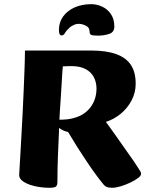

<svg xmlns="http://www.w3.org/2000/svg" viewBox="-20 -879 701 912"><path d="M213.2 13Q192.9 13 168.4 9.6Q143.9 6.2 121.9 -1.4Q100 -9.1 85.5 -20.5Q71.1 -31.9 71.1 -48Q71.1 -51.7 72.7 -76Q74.3 -100.2 76.4 -139.5Q78.6 -178.8 81.4 -228.2Q84.3 -277.7 87 -332.7Q89.8 -387.8 92.2 -442.9Q94.5 -498.1 96.4 -548.2Q98.3 -598.4 98.5 -639H412.9Q484.7 -639 531.8 -622Q579 -605.1 601.8 -570.4Q624.5 -535.8 624.5 -481.2Q624.5 -439.2 605.2 -402.3Q585.9 -365.5 553.8 -338.9Q521.8 -312.3 483 -300Q488.7 -292.7 499.7 -277.2Q510.8 -261.6 525.6 -240.9Q540.5 -220.2 556.3 -197.3Q572.1 -174.4 587.6 -152.8Q603.1 -131.2 615.3 -113.5Q627.5 -95.7 633.8 -85.2Q643.3 -70.6 646.7 -64.8Q650.1 -59.1 650.1 -53.3Q650.1 -44.2 635.2 -32.9Q620.2 -21.6 597.7 -11.1Q575.2 -0.6 552.3 6.2Q529.3 13 512.7 13Q496.6 13 486.7 8.9Q476.8 4.8 468.1 -7.2Q455.3 -22.5 435.7 -49.2Q416.1 -75.8 393.6 -109.3Q371.1 -142.7 347.8 -179.4Q324.5 -216.1 303.2 -252.2Q296.5 -252.7 282.3 -258.6Q268.2 -264.5 260.9 -272.3Q257.7 -204.5 255.2 -139.2Q252.7 -73.9 252.7 -14.6Q252.7 0.7 246.1 6.8Q239.6 13 213.2 13ZM262.2 -310.6Q279 -309.9 302.4 -312.6Q325.8 -315.4 351.2 -325.2Q376.7 -335.1 396.9 -354.8Q417.9 -375.5 428.1 -401.8Q438.4 -428.1 438.4 -458.1Q438.4 -487.5 425.9 -512Q413.4 -536.5 387 -550.7Q360.6 -565 318.5 -565Q307 -565 297.6 -564.6Q288.1 -564.3 278.4 -563.8Q277.4 -554.3 275.7 -530.2Q274.1 -506.2 272.4 -475.1Q270.6 -444 268.5 -411.6Q266.4 -379.2 264.5 -352.4Q262.6 -325.6 262.2 -310.6ZM444.2 -709.7Q418.4 -709.7 411.8 -714.1Q405.3 -718.4 405.3 -731Q405.3 -748.6 387.3 -757.2Q369.3 -765.8 354.9 -765.8Q341.4 -765.8 328.9 -759.7Q316.3 -753.5 310.4 -747.8Q295.2 -734.1 288.7 -722.4Q282.1 -710.7 273.1 -710.7Q266.1 -710.7 263 -717.3Q259.9 -723.9 259.9 -737Q259.9 -773.1 279.7 -800.5Q299.4 -827.9 334.1 -843.6Q368.8 -859.2 414 -859.2Q440.2 -859.2 465.5 -847.4Q490.8 -835.7 506.9 -811.9Q523.1 -788.1 523.1 -752.3Q523.1 -726.5 499.1 -718.1Q475.1 -709.7 444.2 -709.7Z"/></svg>

Font: Briem Hand Thin
Style: Regular
Weight: 100
Designer: Gunnlaugur SE Briem, Eben Sorkin
Foundry: Sorkin Type Co.
Version: Version 1.003